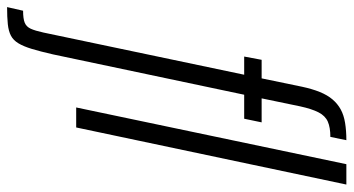

<svg xmlns="http://www.w3.org/2000/svg" viewBox="-318 -540 973 528"><g transform="rotate(90 168.0 -276.5)"><path d="M-76 190 -66 146Q-44 146 -33 141.5Q-22 137 -16.5 125Q-11 113 -6 90L110 -462H60L69 -510H120L143 -621Q149 -649 157.5 -670Q166 -691 178 -705Q190 -719 205.5 -727.5Q221 -736 242.5 -739.5Q264 -743 290 -743L281 -699Q255 -699 239 -692Q223 -685 213.5 -666.5Q204 -648 197 -616L175 -510H241L231 -462H165L54 64Q46 99 39 122Q32 145 23.5 159Q15 173 2.5 179.5Q-10 186 -29 188Q-48 190 -76 190ZM200 0 356 -743H412L255 0Z"/></g></svg>

Font: Saira UltraCondensed
Style: Italic
Weight: 400
Width: 1
Italic angle: -12°
Designer: Hector Gatti with collaboration of the Omnibus-Type team
Foundry: Omnibus-Type
Version: Version 1.101